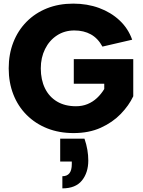

<svg xmlns="http://www.w3.org/2000/svg" viewBox="-20 -727 787 1059"><path d="M446 38Q457 70 462 100Q467 130 467 158Q467 225 432 268.5Q397 312 324 312V245Q350 245 363 228.5Q376 212 376 178V164H312V38ZM545 -470Q520 -516 481 -537.5Q442 -559 390 -559Q336 -559 294 -531.5Q252 -504 228.5 -456.5Q205 -409 205 -350Q205 -287 228 -240Q251 -193 294.5 -167Q338 -141 399 -141Q434 -141 463 -153Q492 -165 515 -186.5Q538 -208 555 -236V-265H387V-401H715V-196Q691 -145 646 -98.5Q601 -52 536 -22.5Q471 7 386 7Q306 7 240.5 -19Q175 -45 127 -93Q79 -141 53.5 -206.5Q28 -272 28 -350Q28 -428 53.5 -493.5Q79 -559 126.5 -607Q174 -655 239 -681Q304 -707 384 -707Q461 -707 526.5 -683Q592 -659 639.5 -614.5Q687 -570 709 -508Z"/></svg>

Font: Albert Sans Black
Style: Regular
Weight: 900
Designer: Andreas Rasmussen
Foundry: a.Foundry
Version: Version 1.025